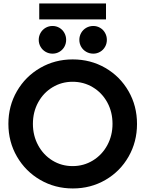

<svg xmlns="http://www.w3.org/2000/svg" viewBox="-20 -1066 829 1094"><path d="M27.8 -360.4Q27.8 -462.4 76.4 -546.4Q125 -630.4 209 -679Q293 -727.5 394 -727.5Q496.6 -727.5 580.3 -679Q664.1 -630.4 712.4 -546.4Q760.7 -462.4 760.7 -359.9Q760.7 -257.8 712.6 -173.6Q664.6 -89.4 580.8 -40.8Q497.1 7.8 395 7.8Q293.5 7.8 209.5 -40.8Q125.5 -89.4 76.7 -173.6Q27.8 -257.8 27.8 -360.4ZM621.1 -360.4Q621.1 -428.2 591.1 -482.9Q561 -537.6 509 -568.8Q457 -600.1 393.6 -600.1Q331.1 -600.1 279.3 -568.8Q227.5 -537.6 197.5 -482.7Q167.5 -427.7 167.5 -360.4Q167.5 -293.5 197.3 -238.3Q227.1 -183.1 278.8 -151.4Q330.6 -119.6 393.6 -119.6Q457 -119.6 509.3 -151.6Q561.5 -183.6 591.3 -238.5Q621.1 -293.5 621.1 -360.4ZM432.1 -838.9Q432.1 -860.4 442.6 -878.7Q453.1 -897 471.4 -907.5Q489.7 -918 511.7 -918Q532.7 -918 550.5 -907.5Q568.4 -897 578.6 -878.7Q588.9 -860.4 588.9 -838.9Q588.9 -817.4 578.6 -799.3Q568.4 -781.2 550.5 -770.8Q532.7 -760.3 511.7 -760.3Q489.7 -760.3 471.4 -770.8Q453.1 -781.2 442.6 -799.3Q432.1 -817.4 432.1 -838.9ZM200.7 -838.9Q200.7 -860.4 211.2 -878.7Q221.7 -897 239.7 -907.5Q257.8 -918 279.3 -918Q300.8 -918 318.6 -907.5Q336.4 -897 346.7 -878.7Q356.9 -860.4 356.9 -838.9Q356.9 -817.4 346.7 -799.3Q336.4 -781.2 318.6 -770.8Q300.8 -760.3 279.3 -760.3Q257.8 -760.3 239.7 -770.8Q221.7 -781.2 211.2 -799.3Q200.7 -817.4 200.7 -838.9ZM203.6 -1046.4H584V-955.6H203.6Z"/></svg>

Font: Reddit Sans
Style: Bold
Weight: 700
Designer: Stephen Hutchings
Foundry: Reddit
Version: Version 1.013